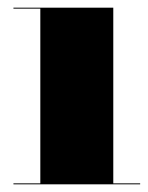

<svg xmlns="http://www.w3.org/2000/svg" viewBox="-20 -480 385 500"><path d="M15 -2.5H85V-457.5H15V-460H275V-2.5H345V0H15Z"/></svg>

Font: Bodoni* 72pt Fatface
Style: Regular
Weight: 900
Version: Version 2.3